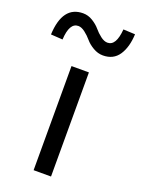

<svg xmlns="http://www.w3.org/2000/svg" viewBox="-208 -874 691 941"><g transform="rotate(20 137.5 -403.0)"><path d="M91.8 0V-543H182.6V0ZM217.8 -644.5Q191.4 -644.5 166.5 -659.2Q141.6 -673.8 126.5 -691.9Q111.3 -710 92.3 -724.6Q73.2 -739.3 56.6 -739.3Q10.7 -739.3 5.9 -650.4L-55.7 -654.3Q-48.8 -805.7 57.6 -805.7Q84 -805.7 107.9 -791Q131.8 -776.4 147 -758.3Q162.1 -740.2 181.2 -725.6Q200.2 -710.9 217.8 -710.9Q262.7 -710.9 269.5 -798.8L331.1 -795.9Q328.1 -727.5 300.3 -686Q272.5 -644.5 217.8 -644.5Z"/></g></svg>

Font: GenYoGothic TW TTF Regular
Style: Regular
Weight: 400
Version: Version 1.300